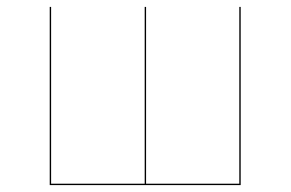

<svg xmlns="http://www.w3.org/2000/svg" viewBox="-20 -536 842 556"><path d="M677 0H124V-516H128V-4H399V-516H403V-4H673V-516H677Z"/></svg>

Font: FiraGO Four
Style: Regular
Weight: 100
Designer: bBox Type
Foundry: bBox Type GmbH
Version: Version 1.001